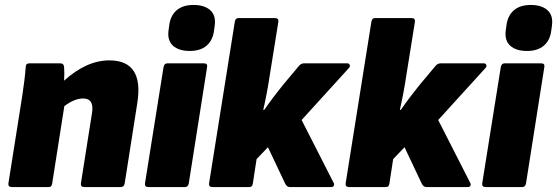

<svg xmlns="http://www.w3.org/2000/svg" viewBox="-20 -756 2252 776"><path d="M28 0Q12 0 14 -15L70 -369Q75 -402 78.5 -430.5Q82 -459 84 -485Q84 -500 99 -500H224Q238 -500 239 -485Q241 -462 239 -430Q330 -512 422 -512Q562 -512 535 -340L484 -15Q481 0 469 0H321Q305 0 307 -15L352 -300Q361 -358 316 -358Q281 -358 240 -327L191 -15Q190 -8 187 -4Q184 0 176 0Z M580 0Q564 0 566 -15L641 -485Q644 -500 656 -500H804Q820 -500 817 -485L743 -15Q740 0 728 0ZM747 -550Q703 -550 679.5 -571Q656 -592 661 -632L664 -654Q669 -693 694 -714.5Q719 -736 762 -736Q806 -736 829.5 -715Q853 -694 848 -654L845 -632Q840 -593 815 -571.5Q790 -550 747 -550Z M839 0Q823 0 825 -15L929 -668Q931 -683 944 -683H1091Q1107 -683 1105 -668L1070 -450Q1065 -416 1058.5 -381.5Q1052 -347 1044 -312H1048Q1066 -338 1086 -364.5Q1106 -391 1124 -413L1186 -487Q1196 -500 1208 -500H1384Q1391 -500 1393.5 -493.5Q1396 -487 1390 -481L1199 -271L1329 -16Q1332 -10 1329 -5Q1326 0 1319 0H1151Q1139 0 1132 -15L1063 -161L1017 -113L1002 -15Q1001 -8 998 -4Q995 0 987 0Z M1391 0Q1375 0 1377 -15L1481 -668Q1483 -683 1496 -683H1643Q1659 -683 1657 -668L1622 -450Q1617 -416 1610.5 -381.5Q1604 -347 1596 -312H1600Q1618 -338 1638 -364.5Q1658 -391 1676 -413L1738 -487Q1748 -500 1760 -500H1936Q1943 -500 1945.5 -493.5Q1948 -487 1942 -481L1751 -271L1881 -16Q1884 -10 1881 -5Q1878 0 1871 0H1703Q1691 0 1684 -15L1615 -161L1569 -113L1554 -15Q1553 -8 1550 -4Q1547 0 1539 0Z M1943 0Q1927 0 1929 -15L2004 -485Q2007 -500 2019 -500H2167Q2183 -500 2180 -485L2106 -15Q2103 0 2091 0ZM2110 -550Q2066 -550 2042.5 -571Q2019 -592 2024 -632L2027 -654Q2032 -693 2057 -714.5Q2082 -736 2125 -736Q2169 -736 2192.5 -715Q2216 -694 2211 -654L2208 -632Q2203 -593 2178 -571.5Q2153 -550 2110 -550Z"/></svg>

Font: Sofia Sans ExtraBlack
Style: Italic
Weight: 1000
Italic angle: -9°
Designer: Botio Nikoltchev, Ani Petrova
Foundry: lettersoup
Version: Version 4.100; ttfautohint (v1.8.4.7-5d5b)